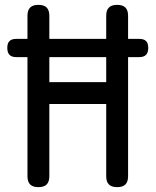

<svg xmlns="http://www.w3.org/2000/svg" viewBox="-20 -760 640 790"><path d="M417 -332H183V-35Q183 -12 172 -1Q161 10 138 10Q115 10 104 -1Q93 -12 93 -35V-525H47Q28 -525 19 -534.5Q10 -544 10 -563Q10 -582 19 -591Q28 -600 47 -600H93V-695Q93 -718 104 -729Q115 -740 138 -740Q161 -740 172 -729Q183 -718 183 -695V-600H417V-695Q417 -718 428 -729Q439 -740 462 -740Q485 -740 496 -729Q507 -718 507 -695V-600H553Q572 -600 581 -591Q590 -582 590 -563Q590 -544 581 -534.5Q572 -525 553 -525H507V-35Q507 -12 496 -1Q485 10 462 10Q439 10 428 -1Q417 -12 417 -35ZM183 -525V-422H417V-525Z"/></svg>

Font: Maple Mono NL
Style: Regular
Weight: 400
Monospace: yes
Designer: subframe7536
Version: Version 7.000